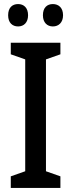

<svg xmlns="http://www.w3.org/2000/svg" viewBox="-20 -1017 351 944"><path d="M20 -942C20 -905 41 -887 69 -887C97 -887 118 -906 118 -942C118 -979 97 -997 69 -997C41 -997 20 -980 20 -942ZM191 -942C191 -906 212 -887 240 -887C268 -887 290 -906 290 -942C290 -979 268 -997 240 -997C212 -997 191 -980 191 -942ZM277 -93V-150L206 -175V-725L277 -750V-807H33V-750L104 -725V-175L33 -150V-93Z"/></svg>

Font: Noto Sans Kannada UI Condensed Medium
Style: Regular
Weight: 500
Width: 3
Designer: Jelle Bosma - Monotype Design Team
Foundry: Monotype Imaging Inc.
Version: Version 2.005